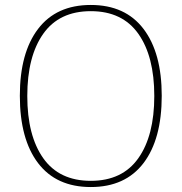

<svg xmlns="http://www.w3.org/2000/svg" viewBox="-20 -744 732 774"><path d="M346 10Q207 10 133.5 -86.5Q60 -183 60 -358Q60 -531 133.5 -627.5Q207 -724 346 -724Q485 -724 558.5 -627.5Q632 -531 632 -358Q632 -183 558.5 -86.5Q485 10 346 10ZM346 -15Q473 -15 537.5 -106Q602 -197 602 -357Q602 -517 537.5 -608Q473 -699 346 -699Q219 -699 154.5 -608Q90 -517 90 -357Q90 -197 154.5 -106Q219 -15 346 -15Z"/></svg>

Font: Noto Serif Thin
Style: Regular
Weight: 100
Designer: Monotype Design Team
Foundry: Monotype Imaging Inc.
Version: Version 2.015